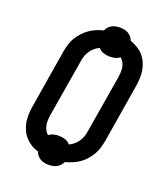

<svg xmlns="http://www.w3.org/2000/svg" viewBox="-149 -883 897 1032"><g transform="rotate(20 300.0 -367.5)"><path d="M250 45Q237 45 224.5 42.5Q212 40 201.5 33.5Q191 27 183.5 18Q176 9 172 -3Q150 -9 131 -21Q112 -33 97.5 -49Q83 -65 73.5 -85.5Q64 -106 60 -128.5Q56 -151 57 -175Q58 -199 62 -222L117 -557Q121 -578 127 -598Q133 -618 144 -636.5Q155 -655 170.5 -672Q186 -689 204 -701.5Q222 -714 242 -722.5Q262 -731 283 -736Q287 -747 295.5 -756Q304 -765 314.5 -770.5Q325 -776 336.5 -778Q348 -780 359 -780Q372 -780 384.5 -777.5Q397 -775 407 -769Q417 -763 425 -753.5Q433 -744 437 -733Q458 -725 477.5 -713.5Q497 -702 511.5 -686Q526 -670 535.5 -649.5Q545 -629 549 -606.5Q553 -584 552 -560.5Q551 -537 547 -513L492 -178Q488 -158 482 -137.5Q476 -117 465 -98.5Q454 -80 439 -63Q424 -46 406 -33.5Q388 -21 367.5 -12.5Q347 -4 327 1Q322 12 313.5 21Q305 30 294.5 35.5Q284 41 272.5 43Q261 45 250 45ZM315 -95Q330 -102 342.5 -112.5Q355 -123 364 -136Q373 -149 378.5 -163.5Q384 -178 386 -193L442 -528Q444 -542 444.5 -557Q445 -572 442.5 -585.5Q440 -599 433 -611Q426 -623 416 -631Q404 -621 389 -617.5Q374 -614 359 -614Q340 -614 322.5 -620Q305 -626 294 -640Q279 -633 266.5 -622.5Q254 -612 245 -599Q236 -586 230.5 -571.5Q225 -557 223 -542L167 -207Q165 -193 164.5 -178Q164 -163 167 -149.5Q170 -136 176.5 -124Q183 -112 193 -104Q205 -114 220 -117.5Q235 -121 250 -121Q269 -121 286.5 -115Q304 -109 315 -95Z"/></g></svg>

Font: Iosevka Curly Slab SmBdEx
Style: Italic
Weight: 600
Width: 7
Italic angle: -9°
Monospace: yes
Designer: Belleve Invis
Foundry: Belleve Invis
Version: Version 11.1.0; ttfautohint (v1.8.3)